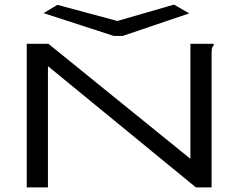

<svg xmlns="http://www.w3.org/2000/svg" viewBox="-20 -813 1040 833"><path d="M96 -623H190L806 -124V-623H907V-616Q901 -610 899.5 -603Q898 -596 898 -579V0H830L188 -526V0H96ZM735 -793 801 -755 512 -657H474L169 -756L229 -792L489 -722Z"/></svg>

Font: Inconsolata UltraExpanded
Style: Regular
Weight: 400
Width: 9
Monospace: yes
Designer: Raph Levien, Cyreal, Brenton Simpson
Foundry: Raph Levien, Cyreal, Google
Version: Version 3.000; ttfautohint (v1.8.2.53-6de2)